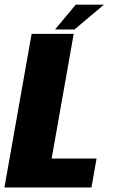

<svg xmlns="http://www.w3.org/2000/svg" viewBox="-42 -824 503 844"><path d="M-22.5 0 97 -675H282L185 -127H382.5L360 0ZM200 -694.5 291 -803.5H415L285.5 -694.5Z"/></svg>

Font: Anybody ExtraBold
Style: Italic
Weight: 800
Italic angle: -10°
Designer: Tyler Finck
Foundry: Etcetera Type Company
Version: Version 1.010; ttfautohint (v1.8.3) -l 8 -r 50 -G 200 -x 14 